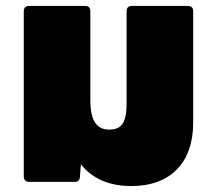

<svg xmlns="http://www.w3.org/2000/svg" viewBox="-20 -612 724 646"><path d="M422 14C553 14 630 -64 630 -199V-574C630 -586 624 -592 612 -592H424C412 -592 406 -586 406 -574V-268C406 -200 391 -176 347 -176C304 -176 284 -208 284 -275V-574C284 -586 278 -592 266 -592H78C66 -592 60 -586 60 -574V-18C60 -7 67 0 78 0H231C242 0 248 -5 249 -17L252 -59C292 -10 348 14 422 14Z"/></svg>

Font: LINE Seed Sans TH Heavy
Style: Regular
Weight: 900
Designer: Dalton Maag Ltd | Thai characters by Cadson Demak Co.,Ltd.
Foundry: Dalton Maag Ltd
Version: Version 1.003